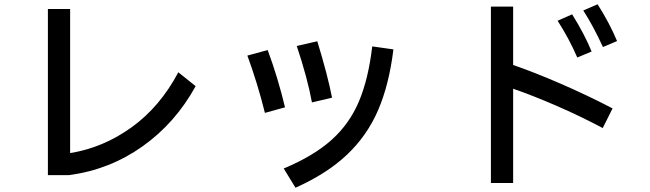

<svg xmlns="http://www.w3.org/2000/svg" viewBox="-20 -811 3040 898"><path d="M204 8V-769H308V-95Q463 -120 596 -216Q729 -312 814 -473L895 -408Q800 -235 646 -126Q492 -17 303 8Z M1439 -332Q1418 -446 1368 -596L1464 -618Q1513 -458 1533 -354ZM1307 -23Q1446 -81 1530 -156Q1614 -231 1658.5 -336Q1703 -441 1721 -594L1820 -580Q1800 -416 1749 -297Q1698 -178 1604 -88.5Q1510 1 1362 67ZM1219 -283Q1185 -420 1137 -551L1232 -577Q1281 -444 1313 -309Z M2800 -591Q2754 -691 2708 -762L2775 -791Q2831 -703 2866 -619ZM2380 -780V-507Q2479 -473 2603.5 -419Q2728 -365 2845 -304L2799 -212Q2694 -268 2582 -316.5Q2470 -365 2380 -396V45H2276V-780ZM2680 -542Q2642 -630 2588 -714L2656 -744Q2715 -649 2747 -570Z"/></svg>

Font: IBM Plex Sans JP Medm
Style: Regular
Weight: 500
Designer: Mike Abbink; Paul van der Laan; Pieter van Rosmalen; Wujin Sim; Yejin Wi; Jinhee Kim; Boomi Park; Yona Kim; Kichan Ma
Foundry: Sandoll Inc.
Version: Version 1.002